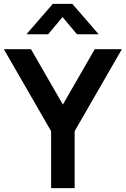

<svg xmlns="http://www.w3.org/2000/svg" viewBox="-20 -975 652 995"><path d="M117 -797.5 253.7 -955H354.7L491.3 -797.5H378.8L304.2 -886.7L229.5 -797.5ZM244.8 0V-295.2L0 -720H140.5L305.8 -433.2L471 -720H611.5L366.8 -295.2V0Z"/></svg>

Font: Manrope
Style: Regular
Weight: 400
Designer: Mikhail Sharanda
Foundry: Mikhail Sharanda
Version: Version 4.503